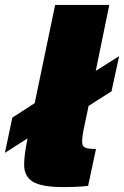

<svg xmlns="http://www.w3.org/2000/svg" viewBox="-24 -750 504 780"><path d="M460 -522 429 -379 336 -320 315 -220Q305 -169 314 -156.5Q323 -144 366 -145L334 5Q297 10 232 10Q146 10 110 -11.5Q74 -33 74 -81Q74 -120 88 -188L-4 -129L26 -272L117 -331L200 -730H420L365 -462Z"/></svg>

Font: Nacelle Black
Style: Italic
Weight: 900
Italic angle: -12°
Designer: Sora Sagano
Foundry: Sora Sagano
Version: Version 1.000;FEAKit 1.0